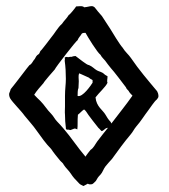

<svg xmlns="http://www.w3.org/2000/svg" viewBox="-20 -705 561 639"><path d="M13.7 -377.9C21.5 -364.3 50.8 -335.9 61.5 -320.3C76.2 -301.8 88.9 -289.1 102.5 -269.5C117.2 -249 132.8 -226.6 150.4 -209C157.2 -198.2 170.9 -181.6 179.7 -170.9C183.6 -166 189.5 -163.1 192.4 -156.2C199.2 -145.5 209 -137.7 215.8 -127C222.7 -116.2 229.5 -108.4 244.1 -93.8C248 -89.8 252.9 -88.9 257.8 -85.9C262.7 -88.9 267.6 -90.8 272.5 -93.8C274.4 -91.8 278.3 -90.8 285.2 -91.8C288.1 -91.8 292 -95.7 298.8 -102.5C303.7 -111.3 306.6 -116.2 314.5 -124C321.3 -130.9 324.2 -142.6 331.1 -151.4C337.9 -160.2 345.7 -168 352.5 -175.8C373 -204.1 392.6 -231.4 415 -257.8C421.9 -265.6 426.8 -276.4 433.6 -284.2C449.2 -301.8 460 -320.3 473.6 -337.9C480.5 -346.7 493.2 -367.2 502 -374C504.9 -378.9 509.8 -379.9 505.9 -394.5L502.9 -401.4C472.7 -437.5 442.4 -472.7 416 -511.7C408.2 -523.4 396.5 -532.2 387.7 -546.9C379.9 -554.7 353.5 -597.7 346.7 -609.4C337.9 -624 328.1 -636.7 319.3 -651.4C315.4 -655.3 294.9 -679.7 294.9 -680.7C291 -681.6 293 -687.5 272.5 -682.6C268.6 -681.6 266.6 -681.6 259.8 -680.7C255.9 -685.5 250 -684.6 233.4 -683.6C231.4 -679.7 211.9 -655.3 209 -655.3C202.1 -643.6 193.4 -636.7 186.5 -626C171.9 -613.3 162.1 -593.8 149.4 -579.1C149.4 -579.1 117.2 -536.1 115.2 -536.1C112.3 -532.2 112.3 -528.3 109.4 -525.4C105.5 -521.5 103.5 -524.4 95.7 -508.8C88.9 -502 86.9 -492.2 78.1 -488.3C76.2 -487.3 31.2 -426.8 15.6 -408.2C14.6 -405.3 13.7 -400.4 10.7 -394.5C9.8 -389.6 10.7 -383.8 13.7 -377.9ZM125 -428.7C125 -431.6 160.2 -471.7 162.1 -473.6C165 -481.4 233.4 -569.3 238.3 -571.3C241.2 -580.1 248 -585 252 -592.8C254.9 -593.8 252 -595.7 264.6 -595.7C272.5 -581.1 303.7 -530.3 314.5 -522.5C317.4 -515.6 327.1 -506.8 330.1 -502.9C330.1 -502 347.7 -479.5 349.6 -477.5C357.4 -469.7 390.6 -425.8 399.4 -414.1C399.4 -411.1 405.3 -405.3 408.2 -402.3C409.2 -398.4 418 -389.6 420.9 -386.7C398.4 -354.5 375 -326.2 350.6 -293.9C349.6 -295.9 349.6 -297.9 347.7 -299.8C340.8 -306.6 335 -316.4 331.1 -323.2C322.3 -338.9 300.8 -349.6 297.9 -380.9C308.6 -395.5 331.1 -415 337.9 -429.7C335 -433.6 337.9 -442.4 337.9 -451.2C334 -454.1 331.1 -454.1 326.2 -459C319.3 -465.8 309.6 -466.8 302.7 -470.7C293.9 -475.6 288.1 -483.4 276.4 -488.3C268.6 -488.3 244.1 -509.8 231.4 -518.6C227.5 -518.6 222.7 -517.6 216.8 -515.6C215.8 -516.6 212.9 -515.6 206.1 -514.6C203.1 -515.6 202.1 -516.6 195.3 -513.7C196.3 -509.8 196.3 -505.9 195.3 -502.9C198.2 -483.4 199.2 -461.9 199.2 -442.4C199.2 -423.8 196.3 -409.2 196.3 -385.7C196.3 -374 196.3 -362.3 196.3 -350.6C196.3 -341.8 195.3 -332 196.3 -323.2C196.3 -308.6 197.3 -293.9 199.2 -279.3C199.2 -276.4 198.2 -272.5 210 -273.4C213.9 -270.5 214.8 -272.5 225.6 -276.4C228.5 -276.4 226.6 -279.3 237.3 -274.4C238.3 -281.2 238.3 -287.1 238.3 -293.9C238.3 -304.7 238.3 -312.5 239.3 -323.2C246.1 -328.1 252 -335.9 259.8 -340.8C266.6 -335.9 268.6 -330.1 274.4 -322.3C284.2 -308.6 293 -297.9 307.6 -279.3C311.5 -276.4 314.5 -271.5 318.4 -268.6C322.3 -269.5 322.3 -270.5 333 -278.3C335.9 -278.3 337.9 -279.3 339.8 -280.3C329.1 -266.6 317.4 -252.9 303.7 -234.4C295.9 -223.6 292 -212.9 281.2 -206.1C280.3 -205.1 265.6 -186.5 264.6 -183.6C238.3 -213.9 216.8 -248 190.4 -278.3C183.6 -286.1 176.8 -293.9 169.9 -300.8C162.1 -308.6 158.2 -318.4 150.4 -326.2C135.7 -340.8 127.9 -355.5 114.3 -369.1C107.4 -376 100.6 -381.8 93.8 -389.6C100.6 -401.4 117.2 -419.9 125 -428.7ZM241.2 -412.1C241.2 -419.9 242.2 -426.8 242.2 -434.6C242.2 -443.4 240.2 -452.1 243.2 -460.9C245.1 -460.9 271.5 -448.2 276.4 -446.3C279.3 -442.4 284.2 -441.4 288.1 -438.5V-429.7C283.2 -421.9 254.9 -379.9 238.3 -385.7C238.3 -392.6 238.3 -407.2 241.2 -412.1Z"/></svg>

Font: Caesar Dressing Cyrillic
Style: Regular
Weight: 400
Designer: Dathan Boardman
Foundry: Open Window
Version: Version 1.00;July 2, 2020;FontCreator 13.0.0.2642 64-bit